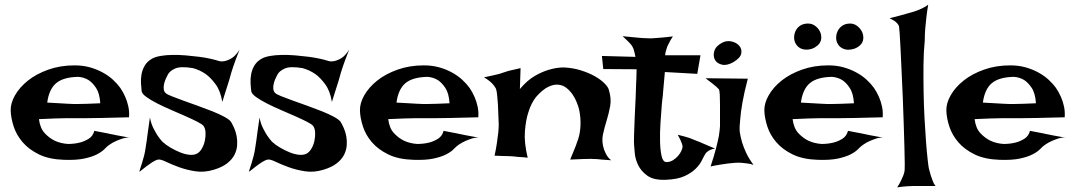

<svg xmlns="http://www.w3.org/2000/svg" viewBox="-20 -769 4569 816"><path d="M268.6 -157.2Q295.9 -157.2 319.3 -163.1Q338.9 -168 356.9 -179.2Q375 -190.4 380.9 -212.9Q400.4 -209 414.1 -206.5Q427.7 -204.1 437.5 -202.1Q448.2 -199.2 456.1 -198.2Q463.9 -196.3 474.6 -194.3Q484.4 -192.4 498.5 -189.9Q512.7 -187.5 532.2 -183.6Q517.6 -185.5 502.4 -180.7Q487.3 -175.8 473.6 -169.9Q458 -163.1 444.3 -153.3Q435.5 -147.5 424.3 -135.7Q413.1 -124 392.6 -113.3Q372.1 -102.5 338.4 -95.2Q304.7 -87.9 252 -89.8Q188.5 -91.8 145.5 -112.8Q102.5 -133.8 76.2 -164.6Q49.8 -195.3 38.1 -231.4Q26.4 -267.6 25.4 -298.8Q24.4 -330.1 43.9 -364.3Q63.5 -398.4 99.1 -426.8Q134.8 -455.1 185.5 -473.1Q236.3 -491.2 296.9 -491.2Q332 -491.2 361.8 -482.9Q391.6 -474.6 416.5 -460.9Q441.4 -447.3 460 -430.2Q478.5 -413.1 491.2 -395.5Q503.9 -377 512.7 -356.4Q520.5 -338.9 525.4 -316.4Q530.3 -293.9 528.3 -270.5Q454.1 -268.6 408.7 -267.6Q363.3 -266.6 337.9 -266.6H293.9H260.7Q243.2 -266.6 214.8 -265.6Q186.5 -264.6 145.5 -262.7Q150.4 -223.6 170.4 -202.6Q190.4 -181.6 212.9 -170.9Q238.3 -159.2 268.6 -157.2ZM180.7 -333Q211.9 -331.1 232.9 -330.1Q253.9 -329.1 267.6 -328.1Q282.2 -327.1 291 -327.1H315.4Q339.8 -327.1 406.2 -330.1Q403.3 -373 388.2 -395.5Q373 -418 356.4 -428.7Q336.9 -440.4 313.5 -442.4Q250 -441.4 219.2 -416Q188.5 -390.6 180.7 -333Z M998 -557.6Q989.3 -536.1 982.9 -518.6Q976.6 -501 971.7 -487.3Q966.8 -471.7 962.9 -460Q959 -446.3 954.1 -428.7Q949.2 -413.1 941.9 -390.1Q934.6 -367.2 924.8 -335.9Q917 -382.8 896.5 -410.6Q876 -438.5 854.5 -454.1Q829.1 -471.7 799.8 -479.5Q747.1 -488.3 723.6 -477.5Q700.2 -466.8 692.4 -450.2Q688.5 -443.4 684.1 -433.1Q679.7 -422.9 677.2 -412.1Q674.8 -401.4 675.8 -390.6Q676.8 -379.9 684.6 -373Q689.5 -368.2 710 -359.9Q730.5 -351.6 759.3 -341.3Q788.1 -331.1 820.8 -319.3Q853.5 -307.6 882.8 -295.9Q912.1 -284.2 933.6 -272.5Q955.1 -260.7 961.9 -251Q967.8 -241.2 975.1 -225.1Q982.4 -209 985.8 -189.9Q989.3 -170.9 987.8 -150.9Q986.3 -130.9 976.6 -111.3Q966.8 -91.8 945.8 -75.2Q924.8 -58.6 889.6 -47.9Q848.6 -35.2 810.5 -41Q772.5 -46.9 740.7 -58.6Q709 -70.3 685.5 -81.5Q662.1 -92.8 652.3 -90.8Q641.6 -88.9 627.9 -80.1Q614.3 -71.3 602.1 -62Q589.8 -52.7 581.1 -45.4Q572.3 -38.1 572.3 -40Q572.3 -42 575.7 -51.8Q579.1 -61.5 583.5 -75.7Q587.9 -89.8 592.3 -106.9Q596.7 -124 598.6 -139.6Q600.6 -152.3 603.5 -170.9Q605.5 -187.5 608.9 -211.4Q612.3 -235.4 617.2 -269.5Q622.1 -244.1 631.3 -225.6Q640.6 -207 649.4 -193.4Q660.2 -177.7 669.9 -167Q684.6 -153.3 704.6 -141.6Q724.6 -129.9 745.1 -121.6Q765.6 -113.3 784.2 -111.3Q802.7 -109.4 815.4 -115.2Q828.1 -121.1 837.4 -136.7Q846.7 -152.3 850.6 -170.9Q854.5 -189.5 853.5 -206.5Q852.5 -223.6 844.7 -234.4Q838.9 -241.2 817.9 -252Q796.9 -262.7 768.1 -275.4Q739.3 -288.1 707.5 -301.8Q675.8 -315.4 647.9 -329.6Q620.1 -343.8 602.1 -356.9Q584 -370.1 582 -380.9Q580.1 -396.5 579.1 -415.5Q578.1 -434.6 581.5 -453.6Q585 -472.7 595.2 -490.2Q605.5 -507.8 626 -519.5Q639.6 -527.3 662.1 -531.2Q684.6 -535.2 711.9 -535.6Q739.3 -536.1 768.6 -533.7Q797.9 -531.2 824.7 -527.8Q851.6 -524.4 873.5 -519.5Q895.5 -514.6 907.2 -510.7Q920.9 -505.9 936.5 -509.8Q950.2 -512.7 965.8 -522.5Q981.4 -532.2 998 -557.6Z M1463.9 -557.6Q1455.1 -536.1 1448.7 -518.6Q1442.4 -501 1437.5 -487.3Q1432.6 -471.7 1428.7 -460Q1424.8 -446.3 1419.9 -428.7Q1415 -413.1 1407.7 -390.1Q1400.4 -367.2 1390.6 -335.9Q1382.8 -382.8 1362.3 -410.6Q1341.8 -438.5 1320.3 -454.1Q1294.9 -471.7 1265.6 -479.5Q1212.9 -488.3 1189.5 -477.5Q1166 -466.8 1158.2 -450.2Q1154.3 -443.4 1149.9 -433.1Q1145.5 -422.9 1143.1 -412.1Q1140.6 -401.4 1141.6 -390.6Q1142.6 -379.9 1150.4 -373Q1155.3 -368.2 1175.8 -359.9Q1196.3 -351.6 1225.1 -341.3Q1253.9 -331.1 1286.6 -319.3Q1319.3 -307.6 1348.6 -295.9Q1377.9 -284.2 1399.4 -272.5Q1420.9 -260.7 1427.7 -251Q1433.6 -241.2 1440.9 -225.1Q1448.2 -209 1451.7 -189.9Q1455.1 -170.9 1453.6 -150.9Q1452.1 -130.9 1442.4 -111.3Q1432.6 -91.8 1411.6 -75.2Q1390.6 -58.6 1355.5 -47.9Q1314.5 -35.2 1276.4 -41Q1238.3 -46.9 1206.5 -58.6Q1174.8 -70.3 1151.4 -81.5Q1127.9 -92.8 1118.2 -90.8Q1107.4 -88.9 1093.8 -80.1Q1080.1 -71.3 1067.9 -62Q1055.7 -52.7 1046.9 -45.4Q1038.1 -38.1 1038.1 -40Q1038.1 -42 1041.5 -51.8Q1044.9 -61.5 1049.3 -75.7Q1053.7 -89.8 1058.1 -106.9Q1062.5 -124 1064.5 -139.6Q1066.4 -152.3 1069.3 -170.9Q1071.3 -187.5 1074.7 -211.4Q1078.1 -235.4 1083 -269.5Q1087.9 -244.1 1097.2 -225.6Q1106.4 -207 1115.2 -193.4Q1126 -177.7 1135.7 -167Q1150.4 -153.3 1170.4 -141.6Q1190.4 -129.9 1210.9 -121.6Q1231.4 -113.3 1250 -111.3Q1268.6 -109.4 1281.2 -115.2Q1293.9 -121.1 1303.2 -136.7Q1312.5 -152.3 1316.4 -170.9Q1320.3 -189.5 1319.3 -206.5Q1318.4 -223.6 1310.5 -234.4Q1304.7 -241.2 1283.7 -252Q1262.7 -262.7 1233.9 -275.4Q1205.1 -288.1 1173.3 -301.8Q1141.6 -315.4 1113.8 -329.6Q1085.9 -343.8 1067.9 -356.9Q1049.8 -370.1 1047.9 -380.9Q1045.9 -396.5 1044.9 -415.5Q1043.9 -434.6 1047.4 -453.6Q1050.8 -472.7 1061 -490.2Q1071.3 -507.8 1091.8 -519.5Q1105.5 -527.3 1127.9 -531.2Q1150.4 -535.2 1177.7 -535.6Q1205.1 -536.1 1234.4 -533.7Q1263.7 -531.2 1290.5 -527.8Q1317.4 -524.4 1339.4 -519.5Q1361.3 -514.6 1373 -510.7Q1386.7 -505.9 1402.3 -509.8Q1416 -512.7 1431.6 -522.5Q1447.3 -532.2 1463.9 -557.6Z M1752.9 -157.2Q1780.3 -157.2 1803.7 -163.1Q1823.2 -168 1841.3 -179.2Q1859.4 -190.4 1865.2 -212.9Q1884.8 -209 1898.4 -206.5Q1912.1 -204.1 1921.9 -202.1Q1932.6 -199.2 1940.4 -198.2Q1948.2 -196.3 1959 -194.3Q1968.8 -192.4 1982.9 -189.9Q1997.1 -187.5 2016.6 -183.6Q2002 -185.5 1986.8 -180.7Q1971.7 -175.8 1958 -169.9Q1942.4 -163.1 1928.7 -153.3Q1919.9 -147.5 1908.7 -135.7Q1897.5 -124 1877 -113.3Q1856.4 -102.5 1822.8 -95.2Q1789.1 -87.9 1736.3 -89.8Q1672.9 -91.8 1629.9 -112.8Q1586.9 -133.8 1560.5 -164.6Q1534.2 -195.3 1522.5 -231.4Q1510.7 -267.6 1509.8 -298.8Q1508.8 -330.1 1528.3 -364.3Q1547.9 -398.4 1583.5 -426.8Q1619.1 -455.1 1669.9 -473.1Q1720.7 -491.2 1781.2 -491.2Q1816.4 -491.2 1846.2 -482.9Q1876 -474.6 1900.9 -460.9Q1925.8 -447.3 1944.3 -430.2Q1962.9 -413.1 1975.6 -395.5Q1988.3 -377 1997.1 -356.4Q2004.9 -338.9 2009.8 -316.4Q2014.6 -293.9 2012.7 -270.5Q1938.5 -268.6 1893.1 -267.6Q1847.7 -266.6 1822.3 -266.6H1778.3H1745.1Q1727.5 -266.6 1699.2 -265.6Q1670.9 -264.6 1629.9 -262.7Q1634.8 -223.6 1654.8 -202.6Q1674.8 -181.6 1697.3 -170.9Q1722.7 -159.2 1752.9 -157.2ZM1665 -333Q1696.3 -331.1 1717.3 -330.1Q1738.3 -329.1 1752 -328.1Q1766.6 -327.1 1775.4 -327.1H1799.8Q1824.2 -327.1 1890.6 -330.1Q1887.7 -373 1872.6 -395.5Q1857.4 -418 1840.8 -428.7Q1821.3 -440.4 1797.9 -442.4Q1734.4 -441.4 1703.6 -416Q1672.9 -390.6 1665 -333Z M2082 -107.4Q2088.9 -139.6 2092.3 -164.6Q2095.7 -189.5 2097.7 -206.1Q2099.6 -225.6 2099.6 -239.3Q2098.6 -255.9 2098.1 -278.8Q2097.7 -301.8 2096.2 -324.7Q2094.7 -347.7 2092.8 -365.7Q2090.8 -383.8 2087.9 -391.6Q2084 -399.4 2077.1 -408.2Q2063.5 -424.8 2037.1 -440.4Q2059.6 -445.3 2075.7 -448.7Q2091.8 -452.1 2102.5 -455.1Q2114.3 -459 2123 -461.9Q2130.9 -464.8 2141.6 -467.8Q2150.4 -469.7 2163.1 -472.7Q2175.8 -475.6 2192.4 -479.5L2189.5 -390.6Q2220.7 -427.7 2252.9 -446.3Q2285.2 -464.8 2313.5 -472.7Q2345.7 -482.4 2377 -482.4Q2416 -480.5 2449.7 -469.7Q2483.4 -459 2508.3 -444.8Q2533.2 -430.7 2548.8 -415Q2564.5 -399.4 2567.4 -387.7Q2579.1 -349.6 2573.2 -317.9Q2567.4 -286.1 2558.1 -256.3Q2548.8 -226.6 2542.5 -197.3Q2536.1 -168 2546.9 -133.8Q2550.8 -125 2554.7 -116.2Q2558.6 -108.4 2564.5 -100.6Q2570.3 -92.8 2578.1 -87.9Q2567.4 -88.9 2556.6 -89.4Q2545.9 -89.8 2537.1 -90.8Q2526.4 -91.8 2517.6 -92.8Q2507.8 -93.8 2491.2 -93.8Q2462.9 -93.8 2403.3 -90.8Q2412.1 -111.3 2417.5 -125.5Q2422.9 -139.6 2426.8 -148.4Q2430.7 -159.2 2432.6 -165Q2444.3 -193.4 2446.8 -229.5Q2449.2 -265.6 2441.4 -302.7Q2438.5 -315.4 2431.6 -333Q2424.8 -350.6 2413.6 -367.2Q2402.3 -383.8 2387.2 -395.5Q2372.1 -407.2 2352.5 -409.2Q2333 -411.1 2309.1 -399.4Q2285.2 -387.7 2257.8 -356.4Q2237.3 -330.1 2225.6 -292Q2214.8 -259.8 2210.9 -211.4Q2207 -163.1 2222.7 -98.6Q2209 -100.6 2197.3 -101.1Q2185.5 -101.6 2177.7 -102.5Q2168 -103.5 2160.2 -104.5Q2151.4 -104.5 2140.6 -105.5Q2130.9 -105.5 2116.2 -106Q2101.6 -106.4 2082 -107.4Z M2626 -615.2Q2655.3 -612.3 2675.3 -610.4Q2695.3 -608.4 2708 -607.4Q2722.7 -606.4 2731.4 -606.4Q2740.2 -605.5 2754.9 -606.4Q2767.6 -607.4 2788.1 -608.9Q2808.6 -610.4 2839.8 -614.3Q2833 -604.5 2829.1 -597.2Q2825.2 -589.8 2822.3 -584L2816.4 -572.3Q2814.5 -566.4 2812.5 -560.5Q2810.5 -555.7 2809.1 -548.8Q2807.6 -542 2806.6 -534.2H2957L2943.4 -455.1L2805.7 -462.9Q2800.8 -413.1 2798.8 -385.7Q2796.9 -358.4 2794.9 -345.7L2793 -328.1Q2790 -291 2787.1 -247.6Q2784.2 -204.1 2785.2 -167Q2786.1 -129.9 2792 -105Q2797.9 -80.1 2812.5 -80.1Q2827.1 -80.1 2839.8 -87.9Q2852.5 -95.7 2861.8 -106.4Q2871.1 -117.2 2876 -128.4Q2880.9 -139.6 2880.9 -145.5Q2880.9 -151.4 2877.9 -159.2Q2873 -173.8 2860.4 -196.3Q2888.7 -189.5 2910.2 -182.6Q2920.9 -178.7 2929.7 -174.8Q2939.5 -170.9 2952.1 -166Q2962.9 -161.1 2979.5 -154.3Q2996.1 -147.5 3018.6 -137.7Q2997.1 -133.8 2987.3 -125Q2981.4 -121.1 2978.5 -116.2Q2971.7 -105.5 2962.9 -87.4Q2954.1 -69.3 2936.5 -51.8Q2918.9 -34.2 2889.2 -20.5Q2859.4 -6.8 2809.6 -4.9Q2757.8 -2.9 2731 -22.5Q2704.1 -42 2691.9 -67.9Q2679.7 -93.8 2677.7 -119.1Q2675.8 -144.5 2674.8 -153.3Q2673.8 -162.1 2674.8 -197.3Q2675.8 -232.4 2677.7 -274.9Q2679.7 -317.4 2681.6 -356.9Q2683.6 -396.5 2683.6 -415Q2683.6 -424.8 2684.6 -435.5Q2684.6 -444.3 2685.1 -454.6Q2685.5 -464.8 2685.5 -474.6L2543.9 -475.6L2538.1 -531.2L2680.7 -527.3Q2678.7 -538.1 2676.3 -547.4Q2673.8 -556.6 2671.9 -562.5Q2668.9 -569.3 2666 -574.2Q2662.1 -579.1 2657.2 -585Q2652.3 -589.8 2644.5 -597.7Q2636.7 -605.5 2626 -615.2Z M2978.5 -436.5 3158.2 -434.6Q3142.6 -375 3135.3 -333Q3127.9 -291 3126 -262.7Q3122.1 -230.5 3124 -208Q3127 -187.5 3133.8 -164.1Q3139.6 -144.5 3151.4 -119.1Q3163.1 -93.8 3182.6 -68.4Q3170.9 -72.3 3157.2 -74.2Q3143.6 -76.2 3131.8 -77.1Q3118.2 -78.1 3104.5 -77.1Q3090.8 -76.2 3074.2 -74.2Q3060.5 -72.3 3041 -69.3Q3021.5 -66.4 3000 -61.5Q3014.6 -105.5 3022.9 -137.7Q3031.2 -169.9 3035.2 -191.4Q3039.1 -216.8 3040 -232.4Q3040 -252 3040 -276.9Q3040 -301.8 3040 -325.2Q3040 -348.6 3039.1 -366.7Q3038.1 -384.8 3035.2 -389.6L3025.4 -399.4Q3019.5 -404.3 3008.3 -413.6Q2997.1 -422.9 2978.5 -436.5ZM3047.9 -586.9Q3068.4 -597.7 3089.4 -592.8Q3110.4 -587.9 3122.1 -574.2Q3133.8 -560.5 3130.4 -542Q3127 -523.4 3098.6 -505.9Q3070.3 -489.3 3048.8 -494.1Q3027.3 -499 3018.6 -514.6Q3009.8 -530.3 3015.6 -551.3Q3021.5 -572.3 3047.9 -586.9Z M3471.7 -157.2Q3499 -157.2 3522.5 -163.1Q3542 -168 3560.1 -179.2Q3578.1 -190.4 3584 -212.9Q3603.5 -209 3617.2 -206.5Q3630.9 -204.1 3640.6 -202.1Q3651.4 -199.2 3659.2 -198.2Q3667 -196.3 3677.7 -194.3Q3687.5 -192.4 3701.7 -189.9Q3715.8 -187.5 3735.4 -183.6Q3720.7 -185.5 3705.6 -180.7Q3690.4 -175.8 3676.8 -169.9Q3661.1 -163.1 3647.5 -153.3Q3638.7 -147.5 3627.4 -135.7Q3616.2 -124 3595.7 -113.3Q3575.2 -102.5 3541.5 -95.2Q3507.8 -87.9 3455.1 -89.8Q3391.6 -91.8 3348.6 -112.8Q3305.7 -133.8 3279.3 -164.6Q3252.9 -195.3 3241.2 -231.4Q3229.5 -267.6 3228.5 -298.8Q3227.5 -330.1 3247.1 -364.3Q3266.6 -398.4 3302.2 -426.8Q3337.9 -455.1 3388.7 -473.1Q3439.5 -491.2 3500 -491.2Q3535.2 -491.2 3564.9 -482.9Q3594.7 -474.6 3619.6 -460.9Q3644.5 -447.3 3663.1 -430.2Q3681.6 -413.1 3694.3 -395.5Q3707 -377 3715.8 -356.4Q3723.6 -338.9 3728.5 -316.4Q3733.4 -293.9 3731.4 -270.5Q3657.2 -268.6 3611.8 -267.6Q3566.4 -266.6 3541 -266.6H3497.1H3463.9Q3446.3 -266.6 3418 -265.6Q3389.6 -264.6 3348.6 -262.7Q3353.5 -223.6 3373.5 -202.6Q3393.6 -181.6 3416 -170.9Q3441.4 -159.2 3471.7 -157.2ZM3383.8 -333Q3415 -331.1 3436 -330.1Q3457 -329.1 3470.7 -328.1Q3485.4 -327.1 3494.1 -327.1H3518.6Q3543 -327.1 3609.4 -330.1Q3606.4 -373 3591.3 -395.5Q3576.2 -418 3559.6 -428.7Q3540 -440.4 3516.6 -442.4Q3453.1 -441.4 3422.4 -416Q3391.6 -390.6 3383.8 -333ZM3411.1 -668.9Q3428.7 -669.9 3442.9 -660.2Q3457 -650.4 3464.4 -635.7Q3471.7 -621.1 3470.2 -605Q3468.8 -588.9 3456.1 -577.1Q3434.6 -557.6 3406.2 -558.1Q3377.9 -558.6 3363.3 -581.1Q3355.5 -592.8 3355 -607.4Q3354.5 -622.1 3360.4 -635.7Q3366.2 -649.4 3378.9 -658.7Q3391.6 -668 3411.1 -668.9ZM3589.8 -668.9Q3607.4 -669.9 3621.6 -659.7Q3635.7 -649.4 3643.1 -634.8Q3650.4 -620.1 3648.9 -604Q3647.5 -587.9 3634.8 -576.2Q3624 -566.4 3610.8 -562Q3597.7 -557.6 3585 -557.6Q3572.3 -557.6 3560.5 -563.5Q3548.8 -569.3 3542 -580.1Q3534.2 -591.8 3533.7 -606.4Q3533.2 -621.1 3539.1 -634.8Q3544.9 -648.4 3557.6 -658.2Q3570.3 -668 3589.8 -668.9Z M3793 27.3Q3802.7 12.7 3808.6 0Q3814.5 -12.7 3818.4 -21.5Q3822.3 -32.2 3824.2 -41Q3825.2 -46.9 3825.2 -75.2Q3825.2 -103.5 3823.7 -146.5Q3822.3 -189.5 3820.8 -243.2Q3819.3 -296.9 3816.9 -352.5Q3814.5 -408.2 3812 -460.9Q3809.6 -513.7 3807.6 -556.2Q3805.7 -598.6 3803.7 -626Q3801.8 -653.3 3800.8 -657.2Q3798.8 -663.1 3793.9 -668.9Q3784.2 -680.7 3760.7 -691.4Q3810.5 -704.1 3836.9 -711.9Q3852.5 -715.8 3864.3 -719.7Q3875 -723.6 3885.7 -727.5Q3894.5 -731.4 3905.3 -736.8Q3916 -742.2 3924.8 -749Q3919.9 -720.7 3917 -694.3Q3914.1 -668 3912.1 -645.5Q3910.2 -620.1 3910.2 -596.7Q3905.3 -548.8 3904.8 -492.7Q3904.3 -436.5 3905.3 -378.9Q3906.2 -321.3 3909.2 -266.6Q3912.1 -211.9 3915.5 -167.5Q3918.9 -123 3922.4 -92.3Q3925.8 -61.5 3927.7 -52.7Q3931.6 -38.1 3935.5 -24.4Q3939.5 -12.7 3944.3 0.5Q3949.2 13.7 3956.1 21.5H3861.3Q3848.6 21.5 3836.9 22.5Q3826.2 23.4 3814.5 24.4Q3802.7 25.4 3793 27.3Z M4245.1 -157.2Q4272.5 -157.2 4295.9 -163.1Q4315.4 -168 4333.5 -179.2Q4351.6 -190.4 4357.4 -212.9Q4377 -209 4390.6 -206.5Q4404.3 -204.1 4414.1 -202.1Q4424.8 -199.2 4432.6 -198.2Q4440.4 -196.3 4451.2 -194.3Q4460.9 -192.4 4475.1 -189.9Q4489.3 -187.5 4508.8 -183.6Q4494.1 -185.5 4479 -180.7Q4463.9 -175.8 4450.2 -169.9Q4434.6 -163.1 4420.9 -153.3Q4412.1 -147.5 4400.9 -135.7Q4389.6 -124 4369.1 -113.3Q4348.6 -102.5 4314.9 -95.2Q4281.2 -87.9 4228.5 -89.8Q4165 -91.8 4122.1 -112.8Q4079.1 -133.8 4052.7 -164.6Q4026.4 -195.3 4014.6 -231.4Q4002.9 -267.6 4002 -298.8Q4001 -330.1 4020.5 -364.3Q4040 -398.4 4075.7 -426.8Q4111.3 -455.1 4162.1 -473.1Q4212.9 -491.2 4273.4 -491.2Q4308.6 -491.2 4338.4 -482.9Q4368.2 -474.6 4393.1 -460.9Q4418 -447.3 4436.5 -430.2Q4455.1 -413.1 4467.8 -395.5Q4480.5 -377 4489.3 -356.4Q4497.1 -338.9 4502 -316.4Q4506.8 -293.9 4504.9 -270.5Q4430.7 -268.6 4385.3 -267.6Q4339.8 -266.6 4314.5 -266.6H4270.5H4237.3Q4219.7 -266.6 4191.4 -265.6Q4163.1 -264.6 4122.1 -262.7Q4127 -223.6 4147 -202.6Q4167 -181.6 4189.5 -170.9Q4214.8 -159.2 4245.1 -157.2ZM4157.2 -333Q4188.5 -331.1 4209.5 -330.1Q4230.5 -329.1 4244.1 -328.1Q4258.8 -327.1 4267.6 -327.1H4292Q4316.4 -327.1 4382.8 -330.1Q4379.9 -373 4364.7 -395.5Q4349.6 -418 4333 -428.7Q4313.5 -440.4 4290 -442.4Q4226.6 -441.4 4195.8 -416Q4165 -390.6 4157.2 -333Z"/></svg>

Font: Lakki Reddy
Style: Regular
Weight: 400
Designer: Appaji Ambarisha Darbha
Version: Version 1.0.4; ttfautohint (v1.2.42-39fb)